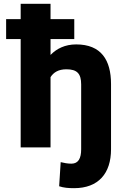

<svg xmlns="http://www.w3.org/2000/svg" viewBox="-20 -770 628 1003"><path d="M12 -566H88V0H244V-367C260 -392 285 -408 327 -408C383 -408 404 -385 404 -329V10C404 56 390 85 353 85C332 85 314 81 297 77L289 203C313 211 337 213 367 213C494 213 560 136 560 10V-331C560 -457 508 -538 378 -538C320 -538 276 -516 244 -483V-566H368V-670H244V-750H88V-670H12Z"/></svg>

Font: Asimov Pro
Style: Blk
Weight: 900
Designer: Google
Version: Version 2.000980; 2014